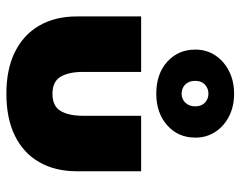

<svg xmlns="http://www.w3.org/2000/svg" viewBox="-96 -646 754 602"><g transform="rotate(90 281.0 -345.0)"><path d="M205.5 -227Q205.5 -184 220.5 -158.2Q235.5 -132.5 274 -132.5Q313 -132.5 328 -158.2Q343 -184 343 -227V-410.5H517V-209Q517 -141 488.5 -91.2Q460 -41.5 405.8 -14.8Q351.5 12 274 12Q197 12 143 -14.8Q89 -41.5 60.2 -91.2Q31.5 -141 31.5 -209V-410.5H205.5ZM274 -458Q212 -458 173.8 -492.2Q135.5 -526.5 135.5 -580.5Q135.5 -616 154 -643.5Q172.5 -671 203.8 -686.5Q235 -702 274 -702Q313 -702 344 -686.5Q375 -671 393.2 -643.5Q411.5 -616 411.5 -580.5Q411.5 -526.5 372.8 -492.2Q334 -458 274 -458ZM274 -537.5Q290.5 -537.5 302 -549.2Q313.5 -561 313.5 -580.5Q313.5 -599.5 301.8 -610.5Q290 -621.5 274 -621.5Q257 -621.5 245.2 -610.5Q233.5 -599.5 233.5 -580.5Q233.5 -560 245 -548.8Q256.5 -537.5 274 -537.5Z"/></g></svg>

Font: League Spartan Thin ExtraBold
Style: Regular
Weight: 800
Version: Version 2.002